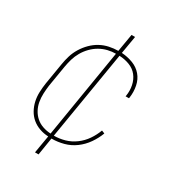

<svg xmlns="http://www.w3.org/2000/svg" viewBox="-178 -731 855 941"><g transform="rotate(30 250.0 -260.5)"><path d="M166 107 183 7Q157 6 133 -2.5Q109 -11 90.5 -26.5Q72 -42 60 -63.5Q48 -85 42.5 -109.5Q37 -134 38 -160.5Q39 -187 43 -213L63 -333Q67 -358 74.5 -382.5Q82 -407 96 -430Q110 -453 129.5 -472.5Q149 -492 172 -504.5Q195 -517 220.5 -522.5Q246 -528 271 -528L288 -628H308L291 -528Q324 -526 354.5 -514.5Q385 -503 405 -479.5Q425 -456 431.5 -423.5Q438 -391 433 -357L432 -353H413L414 -357Q419 -387 413 -416Q407 -445 390 -466.5Q373 -488 345.5 -498.5Q318 -509 288 -510L205 -10Q235 -10 265.5 -18.5Q296 -27 322.5 -46.5Q349 -66 367.5 -93Q386 -120 397 -150L414 -143Q402 -111 381.5 -81.5Q361 -52 332.5 -31Q304 -10 270.5 -1Q237 8 204 8H202L186 107ZM186 -11 268 -510Q246 -510 223 -504.5Q200 -499 179 -487Q158 -475 140.5 -457Q123 -439 111 -418Q99 -397 92.5 -375Q86 -353 82 -330L62 -210Q59 -187 58 -163.5Q57 -140 61 -117.5Q65 -95 75.5 -75.5Q86 -56 102.5 -41.5Q119 -27 141 -19.5Q163 -12 186 -11Z"/></g></svg>

Font: Iosevka SS18 Thin
Style: Italic
Weight: 100
Italic angle: -9°
Monospace: yes
Designer: Belleve Invis
Foundry: Belleve Invis
Version: Version 25.1.1; ttfautohint (v1.8.4)